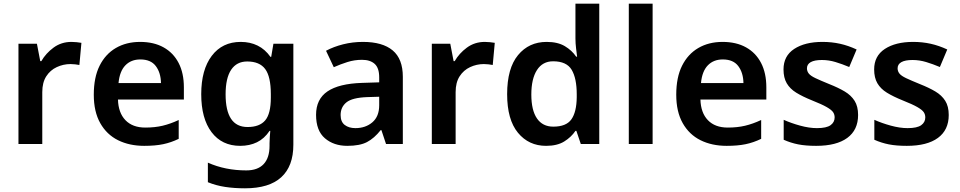

<svg xmlns="http://www.w3.org/2000/svg" viewBox="-20 -780 5199 1040"><path d="M367 -553Q379 -553 395 -551.5Q411 -550 421 -548L410 -428Q401 -430 387 -431.5Q373 -433 362 -433Q323 -433 287.5 -416.5Q252 -400 230.5 -366.5Q209 -333 209 -281V0H80V-543H180L198 -449H204Q228 -491 270 -522Q312 -553 367 -553Z M739 -553Q813 -553 866 -523.5Q919 -494 947.5 -439Q976 -384 976 -307V-241H619Q621 -169 659.5 -129Q698 -89 767 -89Q819 -89 861 -99Q903 -109 948 -130V-28Q907 -8 864 1Q821 10 761 10Q681 10 619.5 -20.5Q558 -51 523 -113Q488 -175 488 -267Q488 -361 519.5 -424Q551 -487 607.5 -520Q664 -553 739 -553ZM740 -458Q690 -458 659 -426Q628 -394 622 -330H852Q851 -386 824 -422Q797 -458 740 -458Z M1284 -553Q1335 -553 1375.5 -533Q1416 -513 1445 -472H1449L1461 -543H1569V4Q1569 120 1503.5 180Q1438 240 1307 240Q1249 240 1199.5 232.5Q1150 225 1106 207V101Q1200 143 1314 143Q1376 143 1408 109Q1440 75 1440 10V-4Q1440 -20 1441.5 -39.5Q1443 -59 1444 -71H1440Q1412 -29 1372 -9.5Q1332 10 1281 10Q1182 10 1126 -64Q1070 -138 1070 -270Q1070 -402 1127 -477.5Q1184 -553 1284 -553ZM1319 -447Q1262 -447 1232 -402Q1202 -357 1202 -269Q1202 -181 1231.5 -136.5Q1261 -92 1321 -92Q1386 -92 1416.5 -128Q1447 -164 1447 -251V-270Q1447 -365 1416.5 -406Q1386 -447 1319 -447Z M1946 -553Q2052 -553 2107 -507Q2162 -461 2162 -364V0H2071L2046 -75H2042Q2007 -31 1968 -10.5Q1929 10 1861 10Q1788 10 1740 -31Q1692 -72 1692 -158Q1692 -243 1754 -285Q1816 -327 1941 -331L2034 -334V-361Q2034 -412 2009.5 -434Q1985 -456 1941 -456Q1900 -456 1862 -444Q1824 -432 1788 -416L1746 -505Q1787 -527 1838.5 -540Q1890 -553 1946 -553ZM1969 -254Q1888 -251 1856.5 -225.5Q1825 -200 1825 -157Q1825 -120 1847.5 -103Q1870 -86 1905 -86Q1960 -86 1997 -117.5Q2034 -149 2034 -210V-256Z M2606 -553Q2618 -553 2634 -551.5Q2650 -550 2660 -548L2649 -428Q2640 -430 2626 -431.5Q2612 -433 2601 -433Q2562 -433 2526.5 -416.5Q2491 -400 2469.5 -366.5Q2448 -333 2448 -281V0H2319V-543H2419L2437 -449H2443Q2467 -491 2509 -522Q2551 -553 2606 -553Z M2938 10Q2844 10 2785.5 -61Q2727 -132 2727 -270Q2727 -410 2786 -481.5Q2845 -553 2941 -553Q3001 -553 3039.5 -530Q3078 -507 3101 -473H3106Q3104 -488 3100.5 -517Q3097 -546 3097 -572V-760H3226V0H3126L3102 -71H3097Q3074 -37 3036 -13.5Q2998 10 2938 10ZM2977 -94Q3047 -94 3075 -133.5Q3103 -173 3104 -253V-269Q3104 -356 3076.5 -402Q3049 -448 2976 -448Q2919 -448 2888.5 -400.5Q2858 -353 2858 -268Q2858 -183 2888.5 -138.5Q2919 -94 2977 -94Z M3515 0H3386V-760H3515Z M3894 -553Q3968 -553 4021 -523.5Q4074 -494 4102.5 -439Q4131 -384 4131 -307V-241H3774Q3776 -169 3814.5 -129Q3853 -89 3922 -89Q3974 -89 4016 -99Q4058 -109 4103 -130V-28Q4062 -8 4019 1Q3976 10 3916 10Q3836 10 3774.5 -20.5Q3713 -51 3678 -113Q3643 -175 3643 -267Q3643 -361 3674.5 -424Q3706 -487 3762.5 -520Q3819 -553 3894 -553ZM3895 -458Q3845 -458 3814 -426Q3783 -394 3777 -330H4007Q4006 -386 3979 -422Q3952 -458 3895 -458Z M4628 -157Q4628 -76 4569.5 -33Q4511 10 4401 10Q4344 10 4303.5 2Q4263 -6 4225 -23V-131Q4265 -113 4314 -99.5Q4363 -86 4405 -86Q4457 -86 4479 -102Q4501 -118 4501 -144Q4501 -160 4492.5 -172.5Q4484 -185 4458 -200Q4432 -215 4379 -236Q4327 -257 4293 -278Q4259 -299 4241.5 -329Q4224 -359 4224 -404Q4224 -477 4282 -515Q4340 -553 4435 -553Q4485 -553 4530 -543Q4575 -533 4620 -512L4580 -417Q4542 -433 4505.5 -444Q4469 -455 4432 -455Q4392 -455 4371.5 -443.5Q4351 -432 4351 -410Q4351 -394 4361 -381.5Q4371 -369 4397.5 -356.5Q4424 -344 4473 -324Q4521 -305 4555.5 -284.5Q4590 -264 4609 -234Q4628 -204 4628 -157Z M5119 -157Q5119 -76 5060.5 -33Q5002 10 4892 10Q4835 10 4794.5 2Q4754 -6 4716 -23V-131Q4756 -113 4805 -99.5Q4854 -86 4896 -86Q4948 -86 4970 -102Q4992 -118 4992 -144Q4992 -160 4983.5 -172.5Q4975 -185 4949 -200Q4923 -215 4870 -236Q4818 -257 4784 -278Q4750 -299 4732.5 -329Q4715 -359 4715 -404Q4715 -477 4773 -515Q4831 -553 4926 -553Q4976 -553 5021 -543Q5066 -533 5111 -512L5071 -417Q5033 -433 4996.5 -444Q4960 -455 4923 -455Q4883 -455 4862.5 -443.5Q4842 -432 4842 -410Q4842 -394 4852 -381.5Q4862 -369 4888.5 -356.5Q4915 -344 4964 -324Q5012 -305 5046.5 -284.5Q5081 -264 5100 -234Q5119 -204 5119 -157Z"/></svg>

Font: Noto Sans Sora Sompeng SemiBold
Style: Regular
Weight: 600
Version: Version 2.101